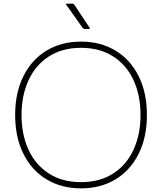

<svg xmlns="http://www.w3.org/2000/svg" viewBox="-20 -1004 888 1052"><path d="M63 -374Q63 -496 108.5 -587Q154 -678 235.5 -727Q317 -776 424 -776Q531 -776 612.5 -727Q694 -678 739.5 -587Q785 -496 785 -374Q785 -252 739.5 -161Q694 -70 612.5 -21Q531 28 424 28Q317 28 235.5 -21Q154 -70 108.5 -161Q63 -252 63 -374ZM388 -977 471 -852Q475 -845 467 -845H446Q438 -845 433 -851L343 -978Q339 -984 346 -984H376Q384 -984 388 -977ZM750 -374Q750 -481 712 -564Q674 -647 600.5 -694.5Q527 -742 424 -742Q321 -742 247.5 -694.5Q174 -647 136 -563.5Q98 -480 98 -374Q98 -267 136 -184Q174 -101 247.5 -53.5Q321 -6 424 -6Q527 -6 600.5 -53.5Q674 -101 712 -184.5Q750 -268 750 -374Z"/></svg>

Font: LINE Seed JP_TTF Thin
Style: Regular
Weight: 250
Designer: LY Corporation & Fontrix & Fontworks
Version: Version 1.008